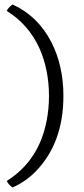

<svg xmlns="http://www.w3.org/2000/svg" viewBox="-20 -708 375 859"><path d="M10.3 -659.2Q15.6 -672.9 36.1 -688Q149.9 -636.2 210 -519Q263.7 -413.1 263.7 -278.8Q263.7 -67.9 139.2 59.6Q96.2 103.5 36.1 130.9Q16.1 115.7 10.3 101.6Q153.8 11.2 188.5 -167Q199.2 -221.7 199.2 -278.6Q199.2 -335.4 188.5 -390.4Q177.7 -445.3 155.3 -494.6Q106.9 -599.1 10.3 -659.2Z"/></svg>

Font: RadleyRegular
Style: Regular
Weight: 400
Designer: vernon adams
Foundry: vernon adams
Version: Version 1.000;PS 001.001;hotconv 1.0.56